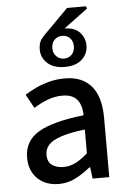

<svg xmlns="http://www.w3.org/2000/svg" viewBox="-58 -886 626 941"><g transform="rotate(-5 255.0 -416.0)"><path d="M193 12Q151 12 118.5 -5Q86 -22 67.5 -54Q49 -86 49 -129Q49 -212 119.5 -254Q190 -296 343 -313Q343 -340 334.5 -364.5Q326 -389 305 -403.5Q284 -418 248 -418Q209 -418 173.5 -404Q138 -390 106 -370L69 -438Q94 -454 125 -468.5Q156 -483 191.5 -492Q227 -501 266 -501Q326 -501 365 -476Q404 -451 423 -405Q442 -359 442 -294V0H360L353 -56H349Q315 -28 276.5 -8Q238 12 193 12ZM223 -69Q255 -69 283.5 -83.5Q312 -98 343 -126V-243Q269 -234 225.5 -219.5Q182 -205 163.5 -184.5Q145 -164 145 -136Q145 -100 167.5 -84.5Q190 -69 223 -69ZM272 -557Q218 -557 187.5 -584.5Q157 -612 157 -653Q157 -684 171 -703Q185 -722 211 -746L308 -844H400L406 -833L279 -739L281 -745Q337 -745 362 -717Q387 -689 387 -653Q387 -612 357 -584.5Q327 -557 272 -557ZM272 -598Q295 -598 310 -613.5Q325 -629 325 -653Q325 -680 310 -695Q295 -710 272 -710Q250 -710 234.5 -695Q219 -680 219 -653Q219 -629 234.5 -613.5Q250 -598 272 -598Z"/></g></svg>

Font: Source Sans 3 ExtraLight Medium
Style: Regular
Weight: 500
Version: Version 3.052;hotconv 1.1.0;makeotfexe 2.6.0